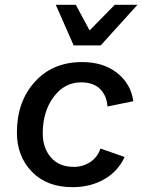

<svg xmlns="http://www.w3.org/2000/svg" viewBox="-20 -766 589 795"><path d="M285 -578 211 -746H294L351 -640L455 -746H549L397 -578ZM280 9Q174 9 112 -55Q50 -119 50 -217Q50 -345 124 -427Q198 -509 320 -509Q408 -509 465 -464Q522 -419 532 -347L425 -325Q422 -370 394.5 -397.5Q367 -425 316 -425Q247 -425 202 -364.5Q157 -304 157 -214Q157 -153 191 -114Q225 -75 286 -75Q323 -75 353.5 -95Q384 -115 396 -151L496 -116Q469 -57 412 -24Q355 9 280 9Z"/></svg>

Font: Elaine Sans Medium
Style: Italic
Weight: 500
Italic angle: -13°
Designer: Wei Huang
Foundry: Wei Huang
Version: Version 2.001;December 24, 2019;FontCreator 12.0.0.2547 64-b